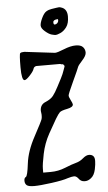

<svg xmlns="http://www.w3.org/2000/svg" viewBox="-56 -649 492 878"><g transform="rotate(-5 190.0 -209.5)"><path d="M263.7 -608.4Q286.1 -598.6 286.1 -566.9Q286.1 -535.2 273.4 -518.1Q260.7 -501 245.1 -494.1Q229.5 -487.3 223.6 -487.3Q217.8 -487.3 205.1 -490.7Q192.4 -494.1 175.3 -508.8Q158.2 -523.4 158.2 -536.1Q158.2 -548.8 168.5 -570.3Q178.7 -591.8 189.9 -598.6Q201.2 -605.5 214.8 -607.4Q228.5 -609.4 236.8 -610.8Q245.1 -612.3 249.5 -612.3Q253.9 -612.3 263.7 -608.4ZM238.3 -558.6Q217.8 -557.6 217.3 -546.4Q216.8 -535.2 223.1 -535.2Q229.5 -535.2 234.9 -540.5Q240.2 -545.9 240.2 -552.2Q240.2 -558.6 238.3 -558.6ZM273.4 -164.1Q273.4 -151.4 246.1 -146Q218.8 -140.6 211.4 -133.8Q204.1 -127 190.9 -105Q177.7 -83 154.3 -40.5Q130.9 2 121.1 49.8Q111.3 97.7 111.3 116.2V134.8H145.5Q180.7 134.8 212.9 121.6Q245.1 108.4 264.2 103.5Q283.2 98.6 298.3 85.4Q313.5 72.3 326.2 72.3Q338.9 72.3 345.7 79.1Q352.5 85.9 352.5 99.6Q352.5 101.6 352.5 103.5Q352.5 117.2 347.7 140.6Q341.8 168 326.2 179.7Q312.5 190.4 299.8 190.4Q298.8 190.4 297.9 190.4H294.9Q279.3 189.5 270.5 176.8Q261.7 165 252 164.1Q252 164.1 249 164.1Q240.2 164.1 220.7 169.9Q199.2 177.7 145.5 185.1Q91.8 192.4 65.4 192.4Q39.1 192.4 30.8 185.1Q22.5 177.7 22.5 164.6Q22.5 151.4 30.3 147.9Q38.1 144.5 44.9 87.4Q51.8 30.3 86.9 -34.2Q122.1 -99.6 125 -109.4Q127 -116.2 127 -123Q127 -127 127 -130.9Q125 -142.6 125 -147.5Q125 -175.8 149.9 -186Q174.8 -196.3 186 -210.9Q197.3 -225.6 210.4 -251Q223.6 -276.4 229.5 -287.6Q235.4 -298.8 238.3 -306.2Q241.2 -313.5 245.1 -324.2Q249 -335 250 -337.9Q251 -339.8 251 -341.8Q251 -344.7 249 -345.7Q245.1 -351.6 243.2 -351.6H242.2V-350.6Q239.3 -350.6 231.4 -353.5H122.1Q111.3 -351.6 108.4 -341.3Q105.5 -331.1 88.4 -312.5Q71.3 -293.9 63.5 -293.9Q49.8 -293.9 49.8 -354Q49.8 -414.1 54.2 -418.5Q58.6 -422.9 73.2 -422.9L212.9 -406.2Q223.6 -406.2 254.9 -418.9Q286.1 -431.6 309.6 -431.6Q333 -431.6 342.8 -420.9Q352.5 -410.2 352.5 -395.5Q352.5 -380.9 333.5 -360.4Q314.5 -339.8 312 -332Q309.6 -324.2 283.7 -268.6Q257.8 -212.9 257.8 -206.1Q257.8 -199.2 265.6 -184.1Q273.4 -168.9 273.4 -164.1Z"/></g></svg>

Font: Drukaatie burti
Style: Light
Weight: 300
Version: Version 0.14